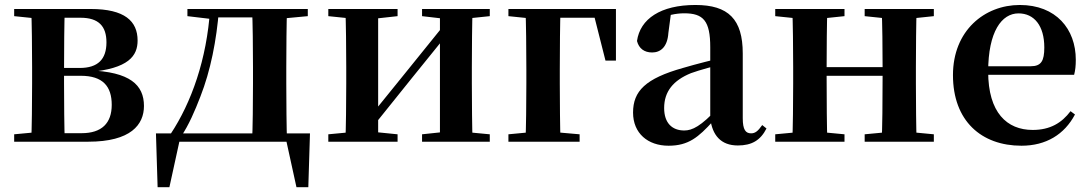

<svg xmlns="http://www.w3.org/2000/svg" viewBox="-20 -572 4399 775"><path d="M37.2 0H336.3C508.1 0 561.1 -68.9 561.1 -144.2C561.1 -228.8 505.3 -282.4 338.3 -288L336.8 -281C500.4 -294.6 535.4 -347.2 535.4 -408.4C535.4 -486.7 483.4 -535.7 346.1 -535.7H37.2V-506.8L147 -495.5L173.9 -500.4H304.9C378.8 -500.4 409.7 -465.6 409.7 -401C409.7 -332.9 375.3 -297.7 301.9 -297.7H173.9V-266.1H306.1C394.9 -266.1 431 -223.7 431 -148.7C431 -74.8 390.6 -34.4 309.4 -34.4H173.9L147 -40.2L37.2 -29.9ZM105.9 0H241.5C239.5 -50.2 238.5 -165.3 238.5 -234.8V-284.5C238.5 -370.2 239.5 -485.5 241.5 -535.7H105.9C108.6 -485.5 109.6 -370.2 109.6 -301.2V-234.8C109.6 -165.3 108.6 -50.2 105.9 0Z M1155.1 0 1132.5 -17.9 1176.6 183.5H1224.5L1231.2 -33.6H609.5L616.2 183.5H663.8L707.5 -16.4L687.3 0ZM997.4 0H1138.6C1136.6 -50.2 1135.6 -165.3 1135.6 -234.8V-301.2C1135.6 -370.2 1136.6 -485.5 1138.6 -535.7H997.4C1000.2 -485.5 1001.2 -370.2 1001.2 -301.2V-234.8C1001.2 -165.3 1000.2 -50.2 997.4 0ZM736.5 -506.8 831.4 -495.5H838.5V-535.7H736.5ZM1072 -495.5H1102L1222.4 -506.8V-535.7H1072ZM668.9 -31.5 711.3 -8.9V-21.6C742.3 -67.8 766.3 -123.7 788.9 -182.2C829.9 -286.8 854.1 -408.7 864.1 -535.7H828.1C814.9 -332.6 752.3 -157.4 668.9 -31.5ZM838.5 -501.8H1073.3V-535.7H838.5Z M1305.2 0H1584.8V-29.9L1482.4 -40.2H1414L1305.2 -29.9ZM1683.6 0H1957V-29.9L1848.3 -40.2H1780.5L1683.6 -29.9ZM1373.9 0H1506.4V-535.7H1373.9C1376.6 -485.5 1377.6 -370.2 1377.6 -301.2V-234.8C1377.6 -165.3 1376.6 -50.2 1373.9 0ZM1477.7 -51.6 1643.2 -257.7 1807.5 -460.9H1831.7L1784 -485.4L1613.6 -274.4L1454.4 -77.8H1429.4ZM1755.8 0H1887.6C1885.6 -50.2 1884.6 -165.3 1884.6 -234.8V-301.2C1884.6 -370.2 1885.6 -485.5 1887.6 -535.7H1755.8ZM1305.2 -506.8 1415 -495.5H1482.7L1584.8 -506.8V-535.7H1305.2ZM1683.6 -506.8 1780.8 -495.5H1848.5L1957 -506.8V-535.7H1683.6Z M2100.9 0H2242.6C2240.6 -50.2 2239.6 -165.3 2239.6 -234.8V-292.5C2239.6 -370.2 2240.6 -485.5 2242.6 -535.7H2100.9C2103.6 -485.5 2104.6 -370.2 2104.6 -292.5V-234.8C2104.6 -165.3 2103.6 -50.2 2100.9 0ZM2171.9 -500.4H2408L2373.4 -527.4L2424 -327.4H2466.2L2466.2 -535.7H2171.9ZM2032.2 0H2319.6V-29.9L2202.3 -40.2H2140.7L2032.2 -29.9ZM2032.2 -506.8 2142 -495.5H2171.9V-535.7H2032.2Z M2678.6 16.2C2759.4 16.2 2799.5 -18.5 2857.7 -82.4H2892.8L2877.3 -135.5C2809.4 -62.3 2774.2 -45.3 2742 -45.3C2693.3 -45.3 2660.8 -75.1 2660.8 -135.9C2660.8 -202.7 2697.7 -247.7 2769.1 -276.7C2804.3 -289.6 2862.3 -304.9 2916 -318.9V-344.4C2862.7 -331.6 2789.3 -313.4 2737.4 -297.9C2585 -255.1 2535.3 -204.1 2535.3 -117.6C2535.3 -33.9 2595.1 16.2 2678.6 16.2ZM2958.1 15.2C3014.2 15.2 3049.5 -5.4 3073.9 -53.4L3056.7 -67.2C3038.5 -41.2 3027.3 -33.8 3011.7 -33.8C2989.7 -33.8 2978.1 -48.4 2978.1 -94.8V-356.2C2978.1 -494.2 2920.2 -551.9 2787.1 -551.9C2646.4 -551.9 2563.8 -495.7 2551.2 -406.5C2558.9 -376.3 2580.6 -360.2 2612.3 -360.2C2645.7 -360.2 2674.1 -381.6 2677.9 -439.2L2688.1 -516.3L2625.8 -491.2C2673.9 -510.9 2707.8 -518.3 2742 -518.3C2819.1 -518.3 2846.9 -487.8 2846.9 -381.4V-94C2855 -26.4 2889.7 15.2 2958.1 15.2Z M3177.9 0H3319.6C3317.6 -50.2 3316.6 -165.3 3316.6 -270.6V-291.8C3316.6 -370.2 3317.6 -485.5 3319.6 -535.7H3177.9C3180.6 -485.5 3181.6 -370.2 3181.6 -301.2V-234.8C3181.6 -165.3 3180.6 -50.2 3177.9 0ZM3538.6 0H3680C3678 -50.2 3677 -165.3 3677 -234.8V-301.2C3677 -370.2 3678 -485.5 3680 -535.7H3538.6C3541.6 -485.5 3542.6 -370.2 3542.6 -291.8V-270.6C3542.6 -165.3 3541.6 -50.2 3538.6 0ZM3109.2 0H3388.8V-29.9L3280.6 -40.2H3219L3109.2 -29.9ZM3109.2 -506.8 3219 -495.5H3280.6L3388.8 -506.8V-535.7H3109.2ZM3470.2 0H3749.4V-29.9L3641.5 -40.2H3578.9L3470.2 -29.9ZM3470.2 -506.8 3578.9 -495.5H3641.5L3749.4 -506.8V-535.7H3470.2ZM3248.9 -265.9H3609.1V-301H3248.9Z M4103.2 16.2C4202.4 16.2 4276.6 -29.4 4319.1 -109.9L4301.2 -123.2C4265.5 -75.9 4219.1 -47.5 4148.4 -47.5C4044.6 -47.5 3968.7 -117.3 3968.7 -282.7C3968.7 -444.8 4023.5 -518 4091.1 -518C4154.5 -518 4195.3 -468.1 4195.3 -380.4C4195.3 -325.7 4182.6 -304.6 4140.4 -304.6H3885.1V-270.2H4315.7C4320.4 -288.1 4322.4 -306.2 4322.4 -330.9C4322.4 -454.7 4242.8 -551.9 4096.4 -551.9C3954.3 -551.9 3826.6 -448.8 3826.6 -268.8C3826.6 -83.9 3941.3 16.2 4103.2 16.2Z"/></svg>

Font: Source Han Serif TW VF
Style: Regular
Weight: 250
Designer: Ryoko NISHIZUKA 西塚涼子 (kana & ideographs); Frank Grießhammer (Latin, Greek & Cyrillic); Wenlong ZHANG 张文龙 (bopomofo); San
Foundry: Adobe
Version: Version 2.002;hotconv 1.1.0;makeotfexe 2.6.0